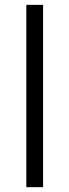

<svg xmlns="http://www.w3.org/2000/svg" viewBox="-20 -774 286 794"><path d="M88.9 0V-753.9H158.2V0Z"/></svg>

Font: Min Sans Light
Style: Regular
Weight: 300
Designer: Jinseong-Kim, NotoSansCJK, Nunito
Foundry: Jinseong-Kim
Version: Version 1.400;Glyphs 3.1.2 (3151)